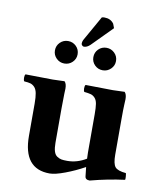

<svg xmlns="http://www.w3.org/2000/svg" viewBox="-86 -838 770 916"><g transform="rotate(10 299.0 -380.0)"><path d="M333 -766.6Q337.9 -768.6 345.7 -768.6Q376 -768.6 391.6 -746.6L399.4 -726.1L303.2 -628.9Q288.1 -614.3 272.9 -614.3Q268.6 -614.3 264.4 -618.4Q260.3 -622.6 260.3 -627Q260.3 -638.2 266.6 -648.9ZM326.2 -573.2Q326.2 -596.2 342 -612.1Q357.9 -627.9 380.9 -627.9Q403.3 -627.9 419.7 -612.1Q436 -596.2 436 -573.2Q436 -550.8 419.7 -534.9Q403.3 -519 380.9 -519Q357.9 -519 342 -534.9Q326.2 -550.8 326.2 -573.2ZM140.1 -573.2Q140.1 -596.2 156.2 -612.1Q172.4 -627.9 194.8 -627.9Q217.8 -627.9 233.9 -612.1Q250 -596.2 250 -573.2Q250 -550.8 233.9 -534.9Q217.8 -519 194.8 -519Q172.4 -519 156.2 -534.9Q140.1 -550.8 140.1 -573.2ZM509.8 -132.8Q509.8 -89.4 522.2 -74Q534.7 -58.6 575.2 -55.2Q576.7 -50.3 577.6 -39.1Q578.6 -27.8 577.1 -22.9Q496.1 -12.7 411.1 9.8Q389.6 9.8 388.2 -6.8Q385.7 -25.4 383.3 -50.8Q338.4 -25.9 290.8 -8.1Q243.2 9.8 216.8 9.8Q88.9 9.8 88.9 -149.9V-306.2Q88.9 -337.4 85.2 -356.2Q81.5 -375 72.3 -384.8Q63 -394.5 52 -397.7Q41 -400.9 22 -401.9Q17.6 -406.2 17.6 -418.9Q17.6 -431.6 22 -436Q107.9 -434.1 153.8 -434.1Q174.8 -434.1 210.9 -436Q221.2 -425.8 221.2 -401.9Q221.2 -397.5 220.2 -376.5Q219.2 -355.5 219.2 -306.2V-139.2Q219.2 -113.8 224.1 -97.9Q229 -82 239.7 -75Q250.5 -67.9 261 -65.9Q271.5 -64 289.1 -64Q336.9 -64 380.9 -90.8Q379.9 -111.3 379.9 -120.6V-306.2Q379.9 -337.9 377 -356Q374 -374 365 -383.8Q356 -393.6 345.2 -396.7Q334.5 -399.9 313 -401.9Q308.6 -406.2 308.6 -418.9Q308.6 -431.6 313 -436Q398.9 -434.1 444.8 -434.1Q465.8 -434.1 502 -436Q512.2 -425.8 512.2 -401.9Q512.2 -397.5 511 -376.5Q509.8 -355.5 509.8 -306.2Z"/></g></svg>

Font: Linux Libertine G
Style: Bold
Weight: 700
Designer: Philipp H. Poll
Foundry: Philipp H. Poll
Version: Version 5.0.3